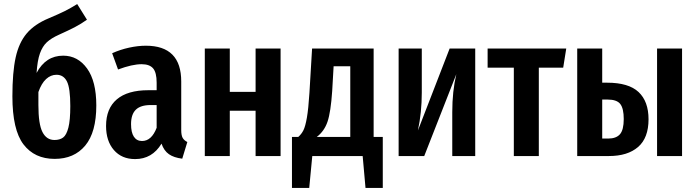

<svg xmlns="http://www.w3.org/2000/svg" viewBox="-20 -768 3434 945"><path d="M454 -249Q454 -117 399.5 -51.5Q345 14 249 14Q150 14 95.5 -57.5Q41 -129 41 -294Q41 -412 57 -485Q73 -558 111.5 -603.5Q150 -649 220 -678Q272 -700 299 -713.5Q326 -727 360 -748L408 -671Q380 -651 349.5 -635Q319 -619 270 -597Q232 -580 210.5 -560Q189 -540 176.5 -505Q164 -470 160 -409Q205 -494 291 -494Q363 -494 408.5 -431Q454 -368 454 -249ZM326 -246Q326 -334 309.5 -367Q293 -400 258 -400Q230 -400 207 -379Q184 -358 169 -315V-251Q169 -157 189 -118Q209 -79 248 -79Q274 -79 290.5 -91Q307 -103 316.5 -139.5Q326 -176 326 -246Z M902 -69 877 13Q836 8 811.5 -9Q787 -26 775 -61Q729 15 645 15Q579 15 540.5 -29.5Q502 -74 502 -148Q502 -234 555 -279Q608 -324 710 -324H751V-361Q751 -411 733.5 -431.5Q716 -452 677 -452Q631 -452 561 -426L532 -506Q572 -524 615.5 -533.5Q659 -543 698 -543Q872 -543 872 -367V-128Q872 -102 879 -89.5Q886 -77 902 -69ZM751 -139V-251H722Q672 -251 648.5 -228Q625 -205 625 -157Q625 -116 639 -95Q653 -74 679 -74Q726 -74 751 -139Z M1238 -223H1111V0H988V-529H1111V-316H1238V-529H1361V0H1238Z M1864 -94V157H1779L1765 0H1517L1502 157H1417V-94H1448Q1464 -108 1473.5 -127Q1483 -146 1490.5 -189Q1498 -232 1503 -311L1516 -529H1819V-94ZM1704 -442H1622L1615 -320Q1608 -216 1592 -169Q1576 -122 1539 -94H1704Z M2319 0H2206V-216Q2206 -319 2226 -403L2068 0H1942V-529H2056V-312Q2056 -215 2037 -126L2193 -529H2319Z M2752 -435H2632V0H2509V-435H2380V-529H2767Z M3172 -181Q3172 -89 3120.5 -44.5Q3069 0 2977 0H2821V-529H2944V-361H2968Q3074 -361 3123 -315Q3172 -269 3172 -181ZM3337 -529V0H3214V-529ZM3050 -182Q3050 -234 3033 -256Q3016 -278 2971 -278H2944V-86H2973Q3013 -86 3031.5 -107.5Q3050 -129 3050 -182Z"/></svg>

Font: Fira Sans Compressed Medium
Style: Regular
Weight: 500
Width: 1
Designer: bBox Type GmbH & Carrois Corporate GbR & Edenspiekermann AG
Foundry: bBox Type GmbH & Carrois Corporate GbR & Edenspiekermann AG
Version: Version 4.301